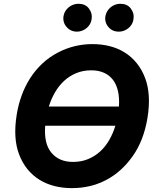

<svg xmlns="http://www.w3.org/2000/svg" viewBox="-20 -966 822 996"><path d="M66.8 -371.8Q74.9 -422.6 92.2 -470.2Q109.4 -517.8 136 -559.7Q162.6 -601.6 199.2 -636Q235.8 -670.5 282.7 -694.6Q365.4 -737.2 459.9 -737.2Q506.7 -737.2 549 -726.6Q591.3 -715.9 626.4 -694.1Q661.6 -672.2 688.7 -639Q715.9 -605.8 733 -560.7Q764.9 -476.2 745 -353.7Q725.5 -236.5 668.3 -155.9Q610.1 -73.5 529.8 -31.8Q449.6 9.9 353 9.9Q306.1 9.9 263.8 -0.5Q221.6 -11 186.1 -32.7Q150.6 -54.3 123.2 -87.5Q95.9 -120.7 78.8 -165.8Q46.9 -249.6 66.8 -371.8ZM233.3 -413.4H596.9Q600.1 -459.2 591.8 -494.3Q583.5 -529.5 564.8 -553.3Q546.2 -577.1 518.1 -589.1Q490.1 -601.2 453.8 -601.2Q410.5 -601.2 375.2 -586.5Q339.8 -571.7 312.3 -546.2Q284.8 -520.6 265.1 -486.5Q245.4 -452.4 233.3 -413.4ZM246.8 -173.7Q286.2 -126.1 358.7 -126.1Q402 -126.1 437.3 -140.8Q472.7 -155.5 500.2 -180.9Q527.7 -206.3 547.2 -240.6Q566.8 -274.9 578.5 -313.9H214.5Q207 -220.9 246.8 -173.7ZM527 -883.2Q529.5 -896.7 536.6 -908.2Q543.7 -919.7 554 -928.3Q564.3 -936.8 577.1 -941.6Q589.8 -946.4 603.7 -946.4Q621.1 -946.4 634.8 -940.7Q648.4 -935 658 -922.6Q677.9 -896.7 672.2 -865.1Q670.5 -851.6 663.5 -840Q656.6 -828.5 646.1 -820Q635.7 -811.4 623 -806.6Q610.4 -801.8 596.9 -801.8Q579.9 -801.8 566.2 -807.7Q552.6 -813.6 542.3 -826Q521.3 -851.2 527 -883.2ZM309.7 -883.2Q311.8 -896.7 318.9 -908.2Q326 -919.7 336.5 -928.3Q346.9 -936.8 359.9 -941.6Q372.9 -946.4 386.4 -946.4Q403.8 -946.4 417.4 -940.7Q431.1 -935 440.7 -922.6Q460.6 -896.7 454.9 -865.1Q453.1 -851.6 446.2 -840Q439.3 -828.5 428.8 -820Q418.3 -811.4 405.7 -806.6Q393.1 -801.8 379.6 -801.8Q346.2 -801.8 325.3 -826.3Q304.3 -850.5 309.7 -883.2Z"/></svg>

Font: Inter P
Style: Bold Italic
Weight: 700
Italic angle: 9.39999°
Designer: Rasmus Andersson
Foundry: rsms
Version: Version 3.018;git-588b23468